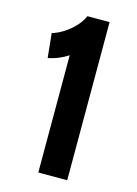

<svg xmlns="http://www.w3.org/2000/svg" viewBox="-109 -760 587 821"><g transform="rotate(15 184.5 -350.0)"><path d="M144 0V-519Q124 -506 102.5 -497Q81 -488 56 -483L45 -591Q66 -596 93 -612.5Q120 -629 142 -652.5Q164 -676 174 -700H272V0Z"/></g></svg>

Font: Cabin VF Beta
Style: Regular
Weight: 400
Designer: Pablo Impallari
Foundry: Pablo Impallari. http://www.impallari.com Igino Marini. http://www.ikern.com
Version: Version 2.200